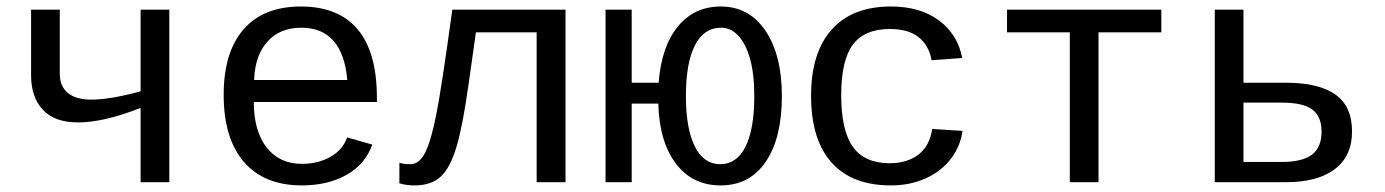

<svg xmlns="http://www.w3.org/2000/svg" viewBox="-20 -558 4241 588"><path d="M163.1 -528.3V-332Q163.1 -293.9 187.7 -273.4Q212.4 -252.9 259.8 -252.9Q316.9 -252.9 410.6 -278.3V-528.3H498.5V0H410.6V-227.5Q297.9 -183.1 218.8 -183.1Q147.5 -183.1 111.3 -221.7Q75.2 -260.3 75.2 -327.6V-528.3Z M757.3 -245.6Q757.3 -156.7 796.6 -106.4Q835.9 -56.2 904.3 -56.2Q954.6 -56.2 992.4 -77.9Q1030.3 -99.6 1043 -137.2L1120.1 -115.2Q1098.6 -54.7 1041.3 -22.5Q983.9 9.8 904.3 9.8Q789.1 9.8 727.1 -62Q665 -133.8 665 -267.6Q665 -397.9 725.8 -468Q786.6 -538.1 901.4 -538.1Q1016.1 -538.1 1075.2 -468.3Q1134.3 -398.4 1134.3 -257.3V-245.6ZM902.3 -473.1Q836.9 -473.1 798.8 -430.4Q760.7 -387.7 758.3 -313H1043.5Q1029.8 -473.1 902.3 -473.1Z M1623.5 0V-459H1437.5L1415 -299.8Q1397.5 -174.3 1378.2 -109.1Q1358.9 -43.9 1329.8 -17.1Q1300.8 9.8 1249 9.8Q1224.6 9.8 1203.1 3.4V-59.6Q1215.3 -55.2 1236.3 -55.2Q1264.6 -55.2 1282.5 -91.3Q1300.3 -127.4 1316.4 -208.7Q1332.5 -290 1365.2 -528.3H1711.9V0Z M1914.6 -304.7H1997.1Q2005.4 -415 2055.7 -476.6Q2106 -538.1 2187.5 -538.1Q2273.9 -538.1 2324.2 -463.9Q2374.5 -389.6 2374.5 -263.7Q2374.5 -135.3 2325.2 -62.7Q2275.9 9.8 2187 9.8Q2100.1 9.8 2049.6 -57.4Q1999 -124.5 1996.1 -240.7H1914.6V0H1834.5V-528.3H1914.6ZM2080.6 -263.7Q2080.6 -164.6 2107.7 -109.9Q2134.8 -55.2 2185.5 -55.2Q2236.3 -55.2 2263.2 -108.9Q2290 -162.6 2290 -263.7Q2290 -331.5 2277.1 -377.7Q2264.2 -423.8 2241.2 -448.5Q2218.3 -473.1 2188.5 -473.1Q2135.7 -473.1 2108.2 -419.2Q2080.6 -365.2 2080.6 -263.7Z M2463.9 -264.6Q2463.9 -396.5 2526.9 -467.3Q2589.8 -538.1 2709 -538.1Q2797.9 -538.1 2855.5 -495.4Q2913.1 -452.6 2926.8 -380.4L2833 -373.5Q2825.2 -418 2793.9 -443.6Q2762.7 -469.2 2705.1 -469.2Q2627.9 -469.2 2592 -421.4Q2556.2 -373.5 2556.2 -266.6Q2556.2 -158.2 2592 -108.2Q2627.9 -58.1 2704.6 -58.1Q2757.3 -58.1 2792 -84Q2826.7 -109.9 2835 -163.1L2927.7 -157.2Q2921.4 -110.4 2892.3 -72Q2863.3 -33.7 2815.4 -12Q2767.6 9.8 2708.5 9.8Q2588.9 9.8 2526.4 -60.5Q2463.9 -130.9 2463.9 -264.6Z M3064 -528.3H3536.6V-459H3344.2V0H3256.3V-459H3064Z M3918 -304.7Q4018.1 -304.7 4069.3 -268.8Q4120.6 -232.9 4120.6 -155.3Q4120.6 -80.1 4067.9 -40Q4015.1 0 3918.5 0H3700.2V-528.3H3788.1V-304.7ZM3788.1 -62H3905.3Q3968.8 -62 3998 -84.5Q4027.3 -106.9 4027.3 -155.3Q4027.3 -201.2 3999 -222.4Q3970.7 -243.7 3905.8 -243.7H3788.1Z"/></svg>

Font: Courier New
Style: Regular
Weight: 400
Designer: Steve Matteson
Foundry: Ascender Corporation
Version: Version 2.00.3